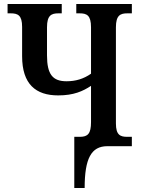

<svg xmlns="http://www.w3.org/2000/svg" viewBox="-20 -734 709 964"><path d="M353 210H405C405 62 438 0 519 0H642V-47H619C584 -47 562 -56 562 -114V-597C562 -657 584 -667 619 -667H642V-714H363V-667H380C416 -667 437 -657 437 -597V-364C400 -338 360 -326 314 -326C245 -326 216 -360 216 -456V-597C216 -657 238 -667 273 -667H290V-714H18V-667H34C70 -667 91 -657 91 -599V-452C91 -311 160 -255 272 -255C350 -255 396 -276 437 -303V-121C437 -63 421 -47 381 -47H353Z"/></svg>

Font: Noto Serif Condensed Semi
Style: Regular
Weight: 600
Width: 3
Designer: Monotype Design Team
Foundry: Monotype Imaging Inc.
Version: Version 1.002